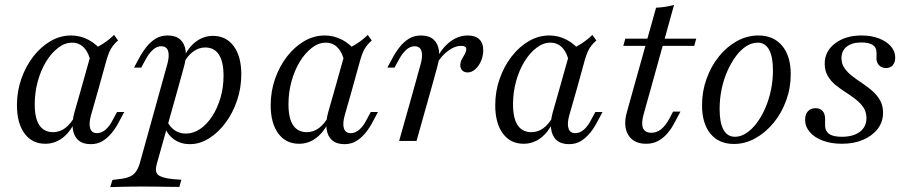

<svg xmlns="http://www.w3.org/2000/svg" viewBox="-20 -569 3665 775"><path d="M162.9 11.3Q109.7 11.3 79 -30.2Q48.4 -71.8 48.4 -144.4Q48.4 -200 66.1 -250.8Q83.9 -301.6 114.5 -341.1Q145.2 -380.6 184.3 -403.2Q223.4 -425.8 266.9 -425.8Q304 -425.8 337.5 -408.1Q371 -390.3 396 -357.3L346 -318.5Q338.7 -355.6 319.4 -376.2Q300 -396.8 271 -396.8Q241.9 -396.8 214.9 -376.2Q187.9 -355.6 166.5 -321Q145.2 -286.3 132.7 -241.5Q120.2 -196.8 120.2 -148.4Q120.2 -91.1 139.1 -63.3Q158.1 -35.5 194.4 -35.5Q221 -35.5 243.1 -52Q265.3 -68.5 283.1 -100.8L282.3 -76.6Q262.1 -34.7 231.5 -11.7Q200.8 11.3 162.9 11.3ZM306.5 -206.5 352.4 -370.2Q375 -379 398.4 -394.4Q421.8 -409.7 440.3 -428.2L456.5 -405.6Q443.5 -394.4 435.1 -383.1Q426.6 -371.8 421 -358.5Q415.3 -345.2 409.7 -325.8L376.6 -206.5ZM347.6 -104.8Q337.9 -71 344 -51.2Q350 -31.5 371.8 -31.5Q389.5 -31.5 406 -45.6Q422.6 -59.7 436.3 -87.1L452.4 -116.9H481.5L462.9 -82.3Q449.2 -54.8 431.9 -33.5Q414.5 -12.1 394 0.4Q373.4 12.9 346 12.9Q313.7 12.9 295.6 -3.6Q277.4 -20.2 273.8 -49.6Q270.2 -79 280.6 -116.1L306.5 -206.5H376.6Z M839.5 -424.2Q892.7 -424.2 923.4 -382.7Q954 -341.1 954 -269.4Q954 -214.5 937.1 -164.1Q920.2 -113.7 890.7 -73.8Q861.3 -33.9 823.8 -10.5Q786.3 12.9 746 12.9Q710.5 12.9 683.5 -5.6Q656.5 -24.2 646 -54.8L655.6 -78.2Q666.9 -54.8 686.3 -42.3Q705.6 -29.8 729.8 -29.8Q760.5 -29.8 787.9 -48.4Q815.3 -66.9 836.7 -100Q858.1 -133.1 870.2 -175Q882.3 -216.9 882.3 -263.7Q882.3 -319.4 863.7 -348.4Q845.2 -377.4 808.1 -377.4Q782.3 -377.4 759.3 -360.5Q736.3 -343.5 720.2 -312.1L721 -336.3Q741.1 -379 771.8 -401.6Q802.4 -424.2 839.5 -424.2ZM626.6 -206.5 654.8 -308.1Q664.5 -341.9 658.9 -362.1Q653.2 -382.3 630.6 -382.3Q612.9 -382.3 596.8 -367.7Q580.6 -353.2 566.1 -325.8L550 -296H521L539.5 -330.6Q554 -358.1 571 -379.4Q587.9 -400.8 608.9 -413.3Q629.8 -425.8 656.5 -425.8Q689.5 -425.8 707.7 -409.3Q725.8 -392.7 729.4 -363.7Q733.1 -334.7 721.8 -296.8L696.8 -206.5ZM554 183.9Q529 183.9 507.7 184.3Q486.3 184.7 466.5 185.1Q446.8 185.5 425 186.3L433.9 157.3L459.7 154Q485.5 151.6 502 144.8Q518.5 137.9 528.2 124.6Q537.9 111.3 544.4 89.5L626.6 -206.5H696.8L612.9 92.7Q604 123.4 617.7 136.3Q631.5 149.2 678.2 154L712.1 156.5L704 185.5Q684.7 185.5 660.1 185.1Q635.5 184.7 608.5 184.3Q581.5 183.9 551.6 183.9H552.4Z M1187.1 11.3Q1133.9 11.3 1103.2 -30.2Q1072.6 -71.8 1072.6 -144.4Q1072.6 -200 1090.3 -250.8Q1108.1 -301.6 1138.7 -341.1Q1169.4 -380.6 1208.5 -403.2Q1247.6 -425.8 1291.1 -425.8Q1328.2 -425.8 1361.7 -408.1Q1395.2 -390.3 1420.2 -357.3L1370.2 -318.5Q1362.9 -355.6 1343.5 -376.2Q1324.2 -396.8 1295.2 -396.8Q1266.1 -396.8 1239.1 -376.2Q1212.1 -355.6 1190.7 -321Q1169.4 -286.3 1156.9 -241.5Q1144.4 -196.8 1144.4 -148.4Q1144.4 -91.1 1163.3 -63.3Q1182.3 -35.5 1218.5 -35.5Q1245.2 -35.5 1267.3 -52Q1289.5 -68.5 1307.3 -100.8L1306.5 -76.6Q1286.3 -34.7 1255.6 -11.7Q1225 11.3 1187.1 11.3ZM1330.6 -206.5 1376.6 -370.2Q1399.2 -379 1422.6 -394.4Q1446 -409.7 1464.5 -428.2L1480.6 -405.6Q1467.7 -394.4 1459.3 -383.1Q1450.8 -371.8 1445.2 -358.5Q1439.5 -345.2 1433.9 -325.8L1400.8 -206.5ZM1371.8 -104.8Q1362.1 -71 1368.1 -51.2Q1374.2 -31.5 1396 -31.5Q1413.7 -31.5 1430.2 -45.6Q1446.8 -59.7 1460.5 -87.1L1476.6 -116.9H1505.6L1487.1 -82.3Q1473.4 -54.8 1456 -33.5Q1438.7 -12.1 1418.1 0.4Q1397.6 12.9 1370.2 12.9Q1337.9 12.9 1319.8 -3.6Q1301.6 -20.2 1298 -49.6Q1294.4 -79 1304.8 -116.1L1330.6 -206.5H1400.8Z M1649.2 -206.5 1677.4 -308.1Q1687.1 -341.9 1681.5 -362.1Q1675.8 -382.3 1653.2 -382.3Q1635.5 -382.3 1619.4 -367.7Q1603.2 -353.2 1588.7 -325.8L1572.6 -296H1543.5L1562.1 -330.6Q1576.6 -358.1 1593.5 -379.4Q1610.5 -400.8 1631.5 -413.3Q1652.4 -425.8 1679 -425.8Q1712.1 -425.8 1730.2 -409.3Q1748.4 -392.7 1752 -363.7Q1755.6 -334.7 1744.4 -296.8L1719.4 -206.5ZM1591.1 0 1649.2 -206.5H1719.4L1661.3 0ZM1867.7 -276.6Q1854 -276.6 1846 -284.7Q1837.9 -292.7 1837.9 -305.6Q1837.9 -318.5 1844.4 -329.8Q1850.8 -341.1 1856.5 -351.6Q1862.1 -362.1 1862.1 -371Q1862.1 -383.9 1840.3 -383.9Q1816.1 -383.9 1789.1 -364.1Q1762.1 -344.4 1742.7 -311.3L1743.5 -334.7Q1766.9 -379 1799.2 -402.4Q1831.5 -425.8 1868.5 -425.8Q1898.4 -425.8 1914.5 -410.5Q1930.6 -395.2 1930.6 -366.9Q1930.6 -343.5 1921.8 -323Q1912.9 -302.4 1898.4 -289.5Q1883.9 -276.6 1867.7 -276.6Z M2093.5 11.3Q2040.3 11.3 2009.7 -30.2Q1979 -71.8 1979 -144.4Q1979 -200 1996.8 -250.8Q2014.5 -301.6 2045.2 -341.1Q2075.8 -380.6 2114.9 -403.2Q2154 -425.8 2197.6 -425.8Q2234.7 -425.8 2268.1 -408.1Q2301.6 -390.3 2326.6 -357.3L2276.6 -318.5Q2269.4 -355.6 2250 -376.2Q2230.6 -396.8 2201.6 -396.8Q2172.6 -396.8 2145.6 -376.2Q2118.5 -355.6 2097.2 -321Q2075.8 -286.3 2063.3 -241.5Q2050.8 -196.8 2050.8 -148.4Q2050.8 -91.1 2069.8 -63.3Q2088.7 -35.5 2125 -35.5Q2151.6 -35.5 2173.8 -52Q2196 -68.5 2213.7 -100.8L2212.9 -76.6Q2192.7 -34.7 2162.1 -11.7Q2131.5 11.3 2093.5 11.3ZM2237.1 -206.5 2283.1 -370.2Q2305.6 -379 2329 -394.4Q2352.4 -409.7 2371 -428.2L2387.1 -405.6Q2374.2 -394.4 2365.7 -383.1Q2357.3 -371.8 2351.6 -358.5Q2346 -345.2 2340.3 -325.8L2307.3 -206.5ZM2278.2 -104.8Q2268.5 -71 2274.6 -51.2Q2280.6 -31.5 2302.4 -31.5Q2320.2 -31.5 2336.7 -45.6Q2353.2 -59.7 2366.9 -87.1L2383.1 -116.9H2412.1L2393.5 -82.3Q2379.8 -54.8 2362.5 -33.5Q2345.2 -12.1 2324.6 0.4Q2304 12.9 2276.6 12.9Q2244.4 12.9 2226.2 -3.6Q2208.1 -20.2 2204.4 -49.6Q2200.8 -79 2211.3 -116.1L2237.1 -206.5H2307.3Z M2535.5 -206.5 2628.2 -537.9Q2646.8 -538.7 2665.3 -541.5Q2683.9 -544.4 2700.8 -549.2L2605.6 -206.5ZM2496 -383.9 2504 -412.9H2790.3L2782.3 -383.9ZM2587.9 11.3Q2537.9 11.3 2516.1 -24.2Q2494.4 -59.7 2510.5 -116.9L2535.5 -206.5H2605.6L2577.4 -105.6Q2567.7 -69.4 2575.8 -51.2Q2583.9 -33.1 2609.7 -33.1Q2630.6 -33.1 2648.4 -47.2Q2666.1 -61.3 2681.5 -89.5L2696.8 -118.5H2726.6L2701.6 -71.8Q2690.3 -50 2674.2 -31Q2658.1 -12.1 2637.1 -0.4Q2616.1 11.3 2587.9 11.3Z M2942.7 12.1Q2881.5 12.1 2847.6 -29.4Q2813.7 -71 2813.7 -144.4Q2813.7 -200 2831.9 -250.8Q2850 -301.6 2881.9 -341.1Q2913.7 -380.6 2954.8 -403.2Q2996 -425.8 3041.1 -425.8Q3102.4 -425.8 3137.1 -384.3Q3171.8 -342.7 3171.8 -269.4Q3171.8 -213.7 3153.2 -162.9Q3134.7 -112.1 3102.4 -73Q3070.2 -33.9 3029 -10.9Q2987.9 12.1 2942.7 12.1ZM2946.8 -16.9Q2970.2 -16.9 2992.7 -31.9Q3015.3 -46.8 3034.7 -72.6Q3054 -98.4 3069 -132.7Q3083.9 -166.9 3091.9 -205.6Q3100 -244.4 3100 -284.7Q3100 -340.3 3084.3 -368.5Q3068.5 -396.8 3038.7 -396.8Q3014.5 -396.8 2991.9 -382.3Q2969.4 -367.7 2950 -341.5Q2930.6 -315.3 2915.7 -281.5Q2900.8 -247.6 2892.7 -208.5Q2884.7 -169.4 2884.7 -129Q2884.7 -73.4 2900.4 -45.2Q2916.1 -16.9 2946.8 -16.9Z M3378.2 11.3Q3335.5 11.3 3301.6 -1.2Q3267.7 -13.7 3248.8 -35.9Q3229.8 -58.1 3229.8 -85.5Q3229.8 -107.3 3241.1 -119.8Q3252.4 -132.3 3271.8 -132.3Q3289.5 -132.3 3299.6 -121.8Q3309.7 -111.3 3310.5 -91.1Q3310.5 -83.9 3310.5 -74.2Q3310.5 -64.5 3310.5 -58.1Q3312.9 -36.3 3329.4 -26.6Q3346 -16.9 3378.2 -16.9Q3424.2 -16.9 3450.8 -37.1Q3477.4 -57.3 3477.4 -91.9Q3477.4 -116.9 3465.3 -135.1Q3453.2 -153.2 3433.9 -168.1Q3414.5 -183.1 3393.1 -196.8Q3371.8 -210.5 3352.4 -226.2Q3333.1 -241.9 3321 -262.9Q3308.9 -283.9 3308.9 -312.1Q3308.9 -362.1 3350.8 -394Q3392.7 -425.8 3457.3 -425.8Q3496.8 -425.8 3527.4 -414.1Q3558.1 -402.4 3575.8 -382.3Q3593.5 -362.1 3593.5 -337.1Q3593.5 -317.7 3583.9 -306Q3574.2 -294.4 3556.5 -294.4Q3540.3 -294.4 3529.8 -304Q3519.4 -313.7 3517.7 -329.8Q3517.7 -337.9 3518.1 -346.4Q3518.5 -354.8 3517.7 -360.5Q3516.9 -379 3501.6 -388.3Q3486.3 -397.6 3457.3 -397.6Q3418.5 -397.6 3397.6 -380.6Q3376.6 -363.7 3376.6 -334.7Q3376.6 -311.3 3388.7 -294Q3400.8 -276.6 3420.2 -261.7Q3439.5 -246.8 3460.9 -232.7Q3482.3 -218.5 3501.2 -202Q3520.2 -185.5 3532.3 -164.1Q3544.4 -142.7 3544.4 -113.7Q3544.4 -77.4 3523 -49.2Q3501.6 -21 3464.1 -4.8Q3426.6 11.3 3378.2 11.3Z"/></svg>

Font: Playfair 5pt SemiExpanded Light Light
Style: Italic
Weight: 300
Italic angle: -15.6°
Version: Version 2.203